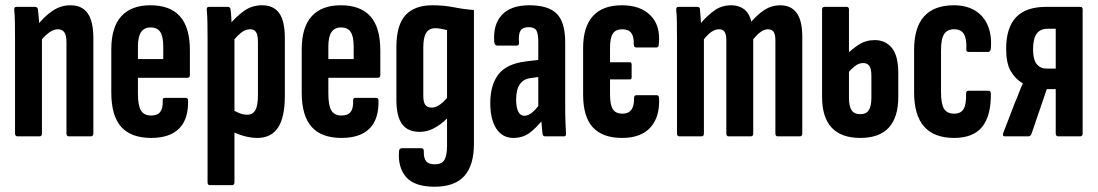

<svg xmlns="http://www.w3.org/2000/svg" viewBox="-20 -517 4163 728"><path d="M241 0Q232 0 232 -11V-357Q232 -383 224 -394.5Q216 -406 199 -406Q184 -406 167.5 -394.5Q151 -383 134 -362L120 -419Q147 -454 178.5 -475.5Q210 -497 247 -497Q291 -497 312.5 -466.5Q334 -436 334 -371V-11Q334 0 324 0ZM47 0Q37 0 37 -11V-367Q37 -405 36.5 -433Q36 -461 34 -479Q33 -491 42 -491H113Q122 -491 124 -481Q126 -464 128 -437.5Q130 -411 130 -394L139 -375V-11Q139 0 130 0Z M553 6Q477 6 439.5 -36Q402 -78 402 -166V-329Q402 -414 440 -455.5Q478 -497 550 -497Q625 -497 662.5 -455Q700 -413 700 -326V-232Q700 -222 690 -222H503V-161Q503 -117 514.5 -98Q526 -79 553 -79Q577 -79 587.5 -92.5Q598 -106 597 -135Q596 -146 605 -146H684Q693 -146 693 -136Q695 -66 659.5 -30Q624 6 553 6ZM503 -293H599V-341Q599 -379 587.5 -396Q576 -413 551 -413Q527 -413 515 -395.5Q503 -378 503 -341Z M956 6Q931 6 904.5 -1.5Q878 -9 857 -20V-102Q871 -95 886.5 -88.5Q902 -82 918 -82Q938 -82 948 -99Q958 -116 958 -155V-357Q958 -384 951 -395Q944 -406 928 -406Q910 -406 893 -392Q876 -378 860 -357L846 -419Q875 -454 905 -475.5Q935 -497 974 -497Q1017 -497 1038.5 -467.5Q1060 -438 1060 -372V-153Q1060 -72 1034 -33Q1008 6 956 6ZM776 185Q767 185 767 174V-372Q767 -406 766.5 -432.5Q766 -459 764 -480Q763 -491 772 -491H843Q853 -491 854 -482Q856 -470 857 -449.5Q858 -429 859 -409L869 -380V174Q869 185 860 185Z M1275 6Q1199 6 1161.5 -36Q1124 -78 1124 -166V-329Q1124 -414 1162 -455.5Q1200 -497 1272 -497Q1347 -497 1384.5 -455Q1422 -413 1422 -326V-232Q1422 -222 1412 -222H1225V-161Q1225 -117 1236.5 -98Q1248 -79 1275 -79Q1299 -79 1309.5 -92.5Q1320 -106 1319 -135Q1318 -146 1327 -146H1406Q1415 -146 1415 -136Q1417 -66 1381.5 -30Q1346 6 1275 6ZM1225 -293H1321V-341Q1321 -379 1309.5 -396Q1298 -413 1273 -413Q1249 -413 1237 -395.5Q1225 -378 1225 -341Z M1628 191Q1552 191 1520 154.5Q1488 118 1493 56Q1494 49 1497 47Q1500 45 1505 45H1578Q1587 45 1587 56Q1586 82 1595.5 94Q1605 106 1628 106Q1655 106 1665 89.5Q1675 73 1675 35V-18Q1675 -32 1675 -43.5Q1675 -55 1675 -67H1674Q1651 -44 1625 -30.5Q1599 -17 1572 -17Q1526 -17 1504.5 -46.5Q1483 -76 1483 -139V-339Q1483 -422 1517.5 -459.5Q1552 -497 1619 -497Q1663 -497 1700.5 -489.5Q1738 -482 1777 -479V28Q1777 110 1740.5 150.5Q1704 191 1628 191ZM1617 -109Q1631 -109 1646 -119Q1661 -129 1675 -146V-403Q1666 -405 1654 -407.5Q1642 -410 1631 -410Q1607 -410 1596 -392.5Q1585 -375 1585 -338V-154Q1585 -130 1592.5 -119.5Q1600 -109 1617 -109Z M2047 0Q2038 0 2037 -10Q2035 -27 2033 -52.5Q2031 -78 2030 -98L2021 -110V-358Q2021 -390 2013.5 -402Q2006 -414 1984 -414Q1962 -414 1953.5 -400.5Q1945 -387 1948 -355Q1949 -344 1938 -344H1866Q1855 -344 1854 -358Q1849 -424 1883 -460.5Q1917 -497 1987 -497Q2059 -497 2091 -465Q2123 -433 2123 -357V-125Q2123 -82 2124 -55Q2125 -28 2126 -12Q2127 0 2119 0ZM1927 6Q1885 6 1862 -29Q1839 -64 1839 -126Q1839 -195 1870 -235Q1901 -275 1973 -284L2029 -291V-226L1993 -221Q1965 -218 1951 -197.5Q1937 -177 1937 -139Q1937 -110 1945 -94Q1953 -78 1968 -78Q1983 -78 1998 -90.5Q2013 -103 2035 -133L2043 -69Q2010 -28 1985 -11Q1960 6 1927 6Z M2339 6Q2265 6 2228 -34Q2191 -74 2191 -158V-335Q2191 -415 2228 -456Q2265 -497 2338 -497Q2409 -497 2447 -458Q2485 -419 2478 -351Q2478 -343 2475.5 -340Q2473 -337 2469 -337H2392Q2383 -337 2383 -350Q2384 -378 2373.5 -392Q2363 -406 2339 -406Q2315 -406 2304 -390Q2293 -374 2293 -335V-281H2369Q2375 -281 2375 -271V-225Q2375 -216 2369 -216H2293V-160Q2293 -119 2304 -102.5Q2315 -86 2340 -86Q2363 -86 2374 -101Q2385 -116 2384 -144Q2384 -156 2393 -156H2470Q2479 -156 2479 -144Q2482 -73 2446 -33.5Q2410 6 2339 6Z M2556 0Q2547 0 2547 -11V-367Q2547 -405 2546.5 -433Q2546 -461 2544 -479Q2543 -491 2552 -491H2625Q2633 -491 2634 -482Q2635 -470 2636 -456.5Q2637 -443 2638 -430Q2664 -460 2690.5 -478.5Q2717 -497 2753 -497Q2782 -497 2801.5 -482Q2821 -467 2829 -435Q2853 -463 2879.5 -480Q2906 -497 2938 -497Q2980 -497 3001 -467.5Q3022 -438 3022 -378V-11Q3022 0 3013 0H2929Q2920 0 2920 -11V-364Q2920 -386 2913.5 -396Q2907 -406 2892 -406Q2879 -406 2865 -396.5Q2851 -387 2836 -368V-11Q2836 0 2827 0H2743Q2734 0 2734 -11V-364Q2734 -386 2727.5 -396Q2721 -406 2706 -406Q2692 -406 2678 -396.5Q2664 -387 2649 -368V-11Q2649 0 2640 0Z M3242 6Q3170 6 3133.5 -33Q3097 -72 3097 -150V-481Q3097 -491 3107 -491H3190Q3199 -491 3199 -481V-146Q3199 -114 3209 -99Q3219 -84 3242 -84Q3264 -84 3274 -99Q3284 -114 3284 -146V-230Q3284 -257 3276 -267.5Q3268 -278 3253 -278Q3236 -278 3220.5 -265.5Q3205 -253 3192 -237L3190 -310Q3209 -330 3236 -347.5Q3263 -365 3297 -365Q3337 -365 3361.5 -335.5Q3386 -306 3386 -239V-150Q3386 -72 3350 -33Q3314 6 3242 6Z M3598 6Q3522 6 3484 -37Q3446 -80 3446 -167V-328Q3446 -413 3484 -455Q3522 -497 3597 -497Q3644 -497 3677 -477Q3710 -457 3725.5 -420Q3741 -383 3737 -334Q3736 -320 3726 -320H3653Q3648 -320 3645.5 -323Q3643 -326 3644 -331Q3646 -369 3635 -387.5Q3624 -406 3598 -406Q3572 -406 3560 -388Q3548 -370 3548 -326V-168Q3548 -123 3559.5 -104.5Q3571 -86 3598 -86Q3623 -86 3633.5 -103.5Q3644 -121 3643 -160Q3643 -173 3652 -173H3727Q3737 -173 3737 -162Q3738 -78 3704 -36Q3670 6 3598 6Z M3790 0Q3780 0 3784 -13L3828 -127Q3836 -145 3843 -164Q3850 -183 3858 -200V-201Q3829 -218 3812 -248Q3795 -278 3795 -332Q3795 -412 3832.5 -451.5Q3870 -491 3947 -491H4076Q4085 -491 4085 -481V-11Q4085 0 4076 0H3993Q3983 0 3983 -11V-179H3949L3891 -9Q3887 0 3879 0ZM3949 -257H3983V-408H3953Q3924 -408 3910.5 -389Q3897 -370 3897 -330Q3897 -292 3910.5 -274.5Q3924 -257 3949 -257Z"/></svg>

Font: Sofia Sans Extra Condensed
Style: Bold
Weight: 700
Designer: Botio Nikoltchev, Ani Petrova
Foundry: lettersoup
Version: Version 4.101